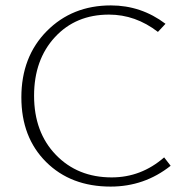

<svg xmlns="http://www.w3.org/2000/svg" viewBox="-20 -684 697 710"><path d="M389 6Q242 6 150.5 -85Q59 -176 59 -324Q59 -474 153 -569Q247 -664 390 -664Q502 -664 592 -596L564 -566Q481 -630 383 -630Q260 -630 183 -546.5Q106 -463 106 -330Q106 -195 186.5 -111.5Q267 -28 393 -28Q502 -28 587 -102L611 -71Q514 6 389 6Z"/></svg>

Font: EauTestText Light
Style: Regular
Weight: 300
Designer: Christian Thalmann (Catharsis Fonts)
Version: Version 0.001;PS 000.001;hotconv 1.0.88;makeotf.lib2.5.64775